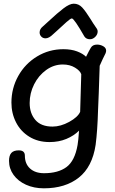

<svg xmlns="http://www.w3.org/2000/svg" viewBox="-20 -772 625 1042"><path d="M556 -497Q556 -491 553 -483Q538 -454 521 -415L516 -268Q514 -235 512 -171Q509 -64 499 14Q481 134 407.5 192Q334 250 218 250Q164 250 121 230.5Q78 211 53.5 177Q29 143 29 101Q29 72 41.5 58Q54 44 82 44Q115 44 115 73Q115 117 143 142.5Q171 168 219 168Q296 168 341 134.5Q386 101 401 15Q405 -7 409 -63Q381 -35 340 -18Q299 -1 249 -1Q186 -1 139 -30Q92 -59 67 -108Q42 -157 42 -215Q42 -293 79 -359.5Q116 -426 181 -465.5Q246 -505 324 -505Q367 -505 398.5 -493Q430 -481 447 -464Q465 -500 473 -513Q483 -530 507 -530Q525 -530 540.5 -521Q556 -512 556 -497ZM415 -165 421 -369Q415 -388 387 -405Q359 -422 321 -422Q272 -422 230.5 -392Q189 -362 165 -314Q141 -266 141 -213Q141 -157 172 -121Q203 -85 265 -85Q309 -85 355.5 -110.5Q402 -136 415 -165ZM438 -574Q382 -672 370 -672Q363 -672 340.5 -652Q318 -632 288 -604L268 -586Q246 -564 227 -564Q213 -564 204 -573.5Q195 -583 195 -596Q195 -614 212 -628Q214 -630 244 -657Q291 -701 324.5 -726.5Q358 -752 380 -752Q407 -752 426 -731.5Q445 -711 473 -666Q484 -647 503 -620Q510 -611 510 -601Q510 -585 497 -572Q484 -559 468 -559Q448 -559 438 -574Z"/></svg>

Font: Mali Medium
Style: Italic
Weight: 500
Italic angle: -10°
Version: Version 1.000; ttfautohint (v1.6)